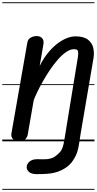

<svg xmlns="http://www.w3.org/2000/svg" viewBox="-25 -1250 856 1698"><path d="M144 0.5Q109.5 0.5 90 -19.8Q70.5 -40 76 -70L216.5 -872Q221.5 -903 246 -917Q270.5 -931 299.5 -931Q330.5 -931 348 -911.8Q365.5 -892.5 358.5 -855L220 -58Q216 -36 198 -17.8Q180 0.5 144 0.5ZM299 290Q257.5 290 234.2 272.8Q211 255.5 211 228Q211 200 236 179Q261 158 302 158Q320 158 347.2 158.5Q374.5 159 396 157Q436.5 151.5 460 135Q483.5 118.5 505.5 95Q521 78 529.2 52.5Q537.5 27 543.5 -8.5Q549.5 -44 557 -91.5L664 -746.5Q668.5 -775.5 665.5 -795.2Q662.5 -815 629.5 -815Q596.5 -815 559.8 -789.8Q523 -764.5 486.2 -722.5Q449.5 -680.5 415.2 -629.5Q381 -578.5 352 -526.8Q323 -475 301.8 -430.2Q280.5 -385.5 270.5 -356.5Q259.5 -332 241.5 -315Q223.5 -298 183.5 -298Q169 -298 168.8 -316.5Q168.5 -335 177 -363.8Q185.5 -392.5 197.2 -423Q209 -453.5 218.8 -478.2Q228.5 -503 230.5 -513.5L309.5 -632Q345 -711.5 388 -767.8Q431 -824 476.2 -859.5Q521.5 -895 564 -911.8Q606.5 -928.5 640.5 -928.5Q714 -928.5 751.5 -900.2Q789 -872 799.5 -827.2Q810 -782.5 801.5 -733.5L690 -79.5Q680.5 -23 675 16.8Q669.5 56.5 659 91.2Q648.5 126 622.5 166.5Q594 212 542.2 242.5Q490.5 273 428 283Q393 288 356.5 289Q320 290 299 290ZM144 0.5Q109.5 0.5 90 -19.8Q70.5 -40 76 -70L216.5 -872Q221.5 -903 246 -917Q270.5 -931 299.5 -931Q330.5 -931 348 -911.8Q365.5 -892.5 358.5 -855L220 -58Q216 -36 198 -17.8Q180 0.5 144 0.5ZM299 290Q257.5 290 234.2 272.8Q211 255.5 211 228Q211 200 236 179Q261 158 302 158Q320 158 347.2 158.5Q374.5 159 396 157Q436.5 151.5 460 135Q483.5 118.5 505.5 95Q521 78 529.2 52.5Q537.5 27 543.5 -8.5Q549.5 -44 557 -91.5L664 -746.5Q668.5 -775.5 665.5 -795.2Q662.5 -815 629.5 -815Q596.5 -815 559.8 -789.8Q523 -764.5 486.2 -722.5Q449.5 -680.5 415.2 -629.5Q381 -578.5 352 -526.8Q323 -475 301.8 -430.2Q280.5 -385.5 270.5 -356.5Q259.5 -332 241.5 -315Q223.5 -298 183.5 -298Q169 -298 168.8 -316.5Q168.5 -335 177 -363.8Q185.5 -392.5 197.2 -423Q209 -453.5 218.8 -478.2Q228.5 -503 230.5 -513.5L309.5 -632Q345 -711.5 388 -767.8Q431 -824 476.2 -859.5Q521.5 -895 564 -911.8Q606.5 -928.5 640.5 -928.5Q714 -928.5 751.5 -900.2Q789 -872 799.5 -827.2Q810 -782.5 801.5 -733.5L690 -79.5Q680.5 -23 675 16.8Q669.5 56.5 659 91.2Q648.5 126 622.5 166.5Q594 212 542.2 242.5Q490.5 273 428 283Q393 288 356.5 289Q320 290 299 290ZM-5 420.5H810.5V428.5H-5ZM-5 -16H810.5V0H-5ZM-5 -505.5H810.5V-497.5H-5ZM-5 -1230H810.5V-1222H-5Z"/></svg>

Font: Edu VIC WA NT Pre Guide
Style: Regular
Weight: 400
Designer: Tina and Corey Anderson, Eben Sorkin, Mirko Velimirovic
Foundry: Google for Education
Version: Version 1.000